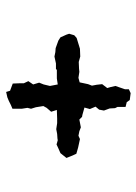

<svg xmlns="http://www.w3.org/2000/svg" viewBox="72 -570 455 640"><g transform="rotate(90 300.0 -249.5)"><path d="M286 -42 282 -55 258 -64 257 -89V-101L250 -116L261 -132L255 -152L261 -167L266 -188L261 -214L241 -211H212L210 -208H191L168 -203L153 -206L140 -207L115 -216L104 -223L95 -243L92 -252L97 -269L106 -277L142 -288L168 -289L186 -284L209 -285L219 -286L239 -283L254 -287L260 -315L265 -328L262 -344L260 -362L273 -379L270 -389L266 -406L277 -438V-451L290 -457L313 -454L320 -444L336 -440V-413L340 -405L341 -387L348 -368L345 -352L335 -340L343 -321L338 -303L363 -296L369 -295L378 -286L404 -291L417 -286L432 -283L443 -288L471 -282L492 -276L498 -263L506 -243L494 -228L490 -223L474 -216L461 -210L447 -214L441 -213L426 -212L410 -209L390 -212H375L346 -211L352 -192L339 -177L333 -166L337 -141L342 -125L339 -113L342 -94V-63L330 -58L316 -51L304 -46Z"/></g></svg>

Font: Winky Rough Medium
Style: Regular
Weight: 500
Designer: Simon Atzbach
Foundry: typofactur
Version: Version 1.206; ttfautohint (v1.8.4.7-5d5b)